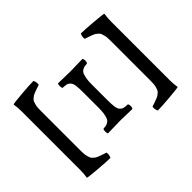

<svg xmlns="http://www.w3.org/2000/svg" viewBox="-164 -811 977 977"><g transform="rotate(45 324.0 -322.5)"><path d="M534.2 0H109.9Q84 0 61 3.9Q57.1 3.9 57.1 1Q55.2 -6.8 50 -64.9Q44.9 -123 44.9 -151.9Q60.5 -160.2 78.1 -157.2Q83.5 -141.1 85.9 -133.5Q88.4 -126 92.8 -115Q97.2 -104 100.6 -99.4Q104 -94.7 109.6 -88.4Q115.2 -82 121.3 -79.8Q127.4 -77.6 136.5 -75Q145.5 -72.3 156 -71.5Q166.5 -70.8 181.2 -70.8H462.9Q477.5 -70.8 488 -71.5Q498.5 -72.3 507.6 -75Q516.6 -77.6 522.7 -79.8Q528.8 -82 534.4 -88.4Q540 -94.7 543.5 -99.4Q546.9 -104 551.3 -115Q555.7 -126 558.1 -133.5Q560.5 -141.1 565.9 -157.2Q583.5 -160.2 599.1 -151.9Q599.1 -124.5 594 -65.7Q588.9 -6.8 586.9 1Q586.9 3.9 583 3.9Q560.1 0 534.2 0ZM109.9 -645H534.2Q560.1 -645 583 -648.9Q586.9 -648.9 586.9 -646Q588.9 -638.2 594 -580.1Q599.1 -522 599.1 -493.2Q583.5 -484.9 565.9 -487.8Q560.5 -503.9 558.1 -511.5Q555.7 -519 551.3 -530Q546.9 -541 543.5 -545.7Q540 -550.3 534.4 -556.6Q528.8 -563 522.7 -565.2Q516.6 -567.4 507.6 -570.1Q498.5 -572.8 488 -573.5Q477.5 -574.2 462.9 -574.2H181.2Q166.5 -574.2 156 -573.5Q145.5 -572.8 136.5 -570.1Q127.4 -567.4 121.3 -565.2Q115.2 -563 109.6 -556.6Q104 -550.3 100.6 -545.7Q97.2 -541 92.8 -530Q88.4 -519 85.9 -511.5Q83.5 -503.9 78.1 -487.8Q60.5 -484.9 44.9 -493.2Q44.9 -520.5 50 -579.3Q55.2 -638.2 57.1 -646Q57.1 -648.9 61 -648.9Q84 -645 109.9 -645ZM266.1 -349.1H377.9Q410.2 -349.1 428 -351.6Q445.8 -354 454.8 -362.1Q463.9 -370.1 466.1 -379.2Q468.3 -388.2 469.2 -407.2Q474.1 -412.1 485.8 -412.1Q497.1 -412.1 502 -407.2Q500 -347.7 500 -320.8Q500 -302.2 502 -231.9Q498 -228 485.8 -228Q473.1 -228 469.2 -231.9Q468.3 -244.6 466.8 -251.5Q465.3 -258.3 460.2 -266.8Q455.1 -275.4 445.8 -279.5Q436.5 -283.7 419.7 -286.9Q402.8 -290 377.9 -290H266.1Q233.9 -290 216.1 -287.6Q198.2 -285.2 189.2 -277.1Q180.2 -269 178 -260Q175.8 -251 174.8 -231.9Q170.9 -228 159.2 -228Q146 -228 142.1 -231.9Q144 -291.5 144 -317.9Q144 -336.9 142.1 -407.2Q147 -412.1 159.2 -412.1Q169.9 -412.1 174.8 -407.2Q175.8 -394.5 177.2 -387.7Q178.7 -380.9 183.8 -372.3Q189 -363.8 198.2 -359.6Q207.5 -355.5 224.4 -352.3Q241.2 -349.1 266.1 -349.1Z"/></g></svg>

Font: Common Serif News
Style: Regular
Weight: 450
Designer: Philipp H. Poll, Khaled Hosny
Foundry: Stefan Peev, Context Ltd.
Version: Version 1.026